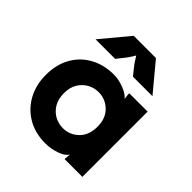

<svg xmlns="http://www.w3.org/2000/svg" viewBox="-190 -829 978 978"><g transform="rotate(45 298.5 -340.0)"><path d="M287 -482Q321 -482 359 -467.5Q397 -453 412 -433L409 -461V-470H541V0H413V-5L416 -35Q400 -12 362.5 0.5Q325 13 287 13Q212 13 157 -20Q102 -53 72 -109Q42 -165 42 -235Q42 -311 73.5 -366.5Q105 -422 160.5 -452Q216 -482 287 -482ZM295 -105Q344 -105 379.5 -139.5Q415 -174 415 -235Q415 -295 379.5 -329.5Q344 -364 295 -364Q263 -364 235.5 -349Q208 -334 190.5 -305.5Q173 -277 173 -235Q173 -193 190.5 -164Q208 -135 235.5 -120Q263 -105 295 -105ZM218 -693H378L503 -543H362L321 -595L298 -631L275 -595L234 -543H93Z"/></g></svg>

Font: Kreadon
Style: Bold
Weight: 700
Designer: Reiya WATANABE
Foundry: StudioGnu
Version: Version 1.003; ttfautohint (v1.8.4.7-5d5b);gftools[0.9.32]